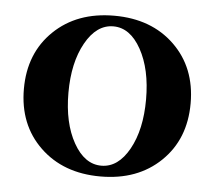

<svg xmlns="http://www.w3.org/2000/svg" viewBox="-41 -490 607 545"><g transform="rotate(5 263.0 -217.0)"><path d="M435.3 -51.8Q369.6 11.7 263.7 11.7Q157.7 11.7 91.8 -51.8Q25.9 -115.2 25.9 -217.3Q25.9 -319.3 91.8 -382.8Q157.7 -446.3 263.7 -446.3Q369.6 -446.3 435.3 -382.8Q501 -319.3 501 -217.3Q501 -115.2 435.3 -51.8ZM184.3 -75.2Q215.8 -19 263.7 -19Q311.5 -19 342.8 -75.2Q374 -131.3 374 -217.3Q374 -303.2 342.8 -359.6Q311.5 -416 263.7 -416Q215.8 -416 184.3 -359.6Q152.8 -303.2 152.8 -217.3Q152.8 -131.3 184.3 -75.2Z"/></g></svg>

Font: Elstob SemiBold
Style: Regular
Weight: 600
Designer: Peter S. Baker
Version: Version 1.015